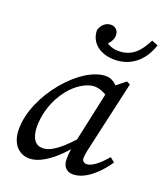

<svg xmlns="http://www.w3.org/2000/svg" viewBox="-137 -822 796 927"><g transform="rotate(20 261.0 -358.0)"><path d="M122 13C193 13 282 -66 352 -170H355L343 -192C256 -89 206 -56 165 -56C129 -56 105 -85 105 -146C105 -234 143 -314 191 -364C227 -401 269 -422 301 -422C335 -422 369 -401 394 -380L431 -406C405 -452 379 -488 336 -488C207 -488 27 -279 27 -105C27 -22 74 13 122 13ZM345 13C412 13 475 -51 514 -109L490 -128C455 -85 417 -56 392 -56C379 -56 368 -64 368 -78C368 -89 371 -110 377 -135L457 -489L439 -498L378 -449L371 -443L304 -133L303 -128C296 -95 293 -74 293 -45C293 -5 318 13 345 13ZM345 -576C425 -576 489 -623 518 -712L486 -725C454 -662 418 -622 349 -622C311 -622 277 -638 251 -683L262 -620C292 -635 313 -662 313 -688C313 -716 293 -729 274 -729C242 -729 224 -703 218 -682C218 -616 273 -576 345 -576Z"/></g></svg>

Font: Source Serif 4 Variable
Style: Italic
Weight: 400
Italic angle: -12°
Designer: Frank Grießhammer
Foundry: Adobe Systems Incorporated
Version: Version 4.004;hotconv 1.0.116;makeotfexe 2.5.65601